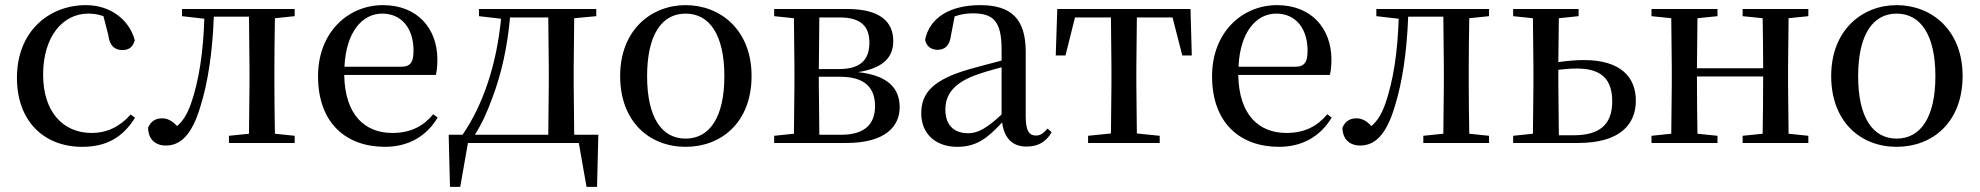

<svg xmlns="http://www.w3.org/2000/svg" viewBox="-20 -557 7712 748"><path d="M300 15C399 15 460 -25 506 -98L489 -111C447 -63 396 -39 337 -39C225 -39 148 -122 148 -266C148 -414 224 -504 324 -504C344 -504 363 -501 383 -494L402 -420C407 -378 427 -362 458 -362C482 -362 498 -374 505 -400C484 -481 409 -537 315 -537C172 -537 46 -436 46 -254C46 -84 152 15 300 15Z M949 0H1128V-28L1051 -36C1050 -92 1049 -175 1049 -230V-292C1049 -346 1050 -430 1051 -486L1128 -494V-522H689V-494L776 -484C772 -354 755 -242 724 -153C709 -111 693 -86 670 -66C651 -86 633 -96 612 -96C586 -96 568 -85 557 -60C557 -15 585 10 626 10C681 10 727 -28 761 -143C790 -235 808 -355 813 -492H950L952 -292V-230L950 -36L872 -28V0Z M1480 15C1572 15 1642 -27 1685 -99L1668 -112C1629 -65 1579 -39 1509 -39C1402 -39 1324 -108 1321 -265H1678C1682 -281 1684 -301 1684 -325C1684 -445 1607 -537 1472 -537C1337 -537 1219 -432 1219 -260C1219 -78 1328 15 1480 15ZM1322 -297C1328 -432 1391 -504 1469 -504C1545 -504 1591 -446 1591 -360C1591 -316 1580 -297 1543 -297Z M1846 -494 1932 -484C1915 -307 1862 -148 1782 -32H1728L1733 171H1773L1803 0H2235L2265 171H2306L2311 -32H2217L2215 -230V-292L2217 -486L2303 -494V-522H1846ZM2116 -32H1830C1857 -74 1879 -123 1897 -173C1934 -269 1957 -377 1967 -489H2116L2118 -292V-230Z M2651 15C2791 15 2908 -81 2908 -261C2908 -441 2786 -537 2651 -537C2517 -537 2396 -440 2396 -261C2396 -82 2511 15 2651 15ZM2651 -17C2557 -17 2501 -101 2501 -260C2501 -420 2557 -504 2651 -504C2745 -504 2802 -420 2802 -260C2802 -101 2745 -17 2651 -17Z M3072 0H3277C3432 0 3485 -67 3485 -139C3485 -213 3440 -263 3323 -276C3431 -293 3460 -342 3460 -397C3460 -473 3408 -522 3280 -522H2996V-494L3073 -486L3075 -292V-230L3073 -36L2996 -28V0ZM3172 -489H3252C3334 -489 3367 -454 3367 -391C3367 -322 3330 -288 3249 -288H3170ZM3170 -258H3252C3351 -258 3389 -214 3389 -143C3389 -72 3347 -32 3257 -32H3172L3170 -230Z M3979 14C4023 14 4055 -3 4077 -42L4061 -56C4044 -36 4032 -29 4016 -29C3990 -29 3976 -46 3976 -104V-355C3976 -483 3920 -537 3799 -537C3678 -537 3601 -486 3584 -402C3589 -377 3607 -363 3633 -363C3660 -363 3680 -378 3685 -420L3699 -493C3724 -502 3747 -505 3770 -505C3849 -505 3882 -475 3882 -365V-321C3840 -310 3794 -298 3755 -287C3617 -247 3569 -196 3569 -116C3569 -32 3629 15 3709 15C3783 15 3826 -17 3884 -80C3892 -21 3922 14 3979 14ZM3882 -111C3822 -55 3788 -38 3752 -38C3698 -38 3663 -68 3663 -130C3663 -189 3696 -232 3777 -263C3807 -274 3844 -285 3882 -295Z M4307 0H4498V-28L4409 -37L4407 -230V-292L4409 -489H4548L4586 -341H4623L4618 -522H4099L4093 -341H4131L4168 -489H4308L4310 -292V-230L4308 -37L4219 -28V0Z M4963 15C5055 15 5125 -27 5168 -99L5151 -112C5112 -65 5062 -39 4992 -39C4885 -39 4807 -108 4804 -265H5161C5165 -281 5167 -301 5167 -325C5167 -445 5090 -537 4955 -537C4820 -537 4702 -432 4702 -260C4702 -78 4811 15 4963 15ZM4805 -297C4811 -432 4874 -504 4952 -504C5028 -504 5074 -446 5074 -360C5074 -316 5063 -297 5026 -297Z M5602 0H5781V-28L5704 -36C5703 -92 5702 -175 5702 -230V-292C5702 -346 5703 -430 5704 -486L5781 -494V-522H5342V-494L5429 -484C5425 -354 5408 -242 5377 -153C5362 -111 5346 -86 5323 -66C5304 -86 5286 -96 5265 -96C5239 -96 5221 -85 5210 -60C5210 -15 5238 10 5279 10C5334 10 5380 -28 5414 -143C5443 -235 5461 -355 5466 -492H5603L5605 -292V-230L5603 -36L5525 -28V0Z M5875 0H6128C6291 0 6353 -72 6353 -165C6353 -257 6293 -323 6151 -323C6119 -323 6085 -320 6051 -315L6053 -486L6130 -494V-522H5875V-494L5952 -486L5954 -292V-230L5952 -36L5875 -28ZM6051 -285C6074 -288 6098 -290 6123 -290C6216 -290 6261 -251 6261 -162C6261 -70 6210 -30 6110 -30H6053L6051 -230Z M6769 -494 6847 -486C6848 -432 6849 -351 6849 -291H6591L6593 -486L6671 -494V-522H6414V-494L6491 -486L6493 -292V-230L6491 -36L6414 -28V0H6671V-28L6593 -36C6592 -92 6591 -179 6591 -259H6849C6849 -179 6848 -92 6847 -36L6769 -28V0H7025V-28L6948 -36L6946 -230V-292L6948 -486L7025 -494V-522H6769Z M7369 15C7509 15 7626 -81 7626 -261C7626 -441 7504 -537 7369 -537C7235 -537 7114 -440 7114 -261C7114 -82 7229 15 7369 15ZM7369 -17C7275 -17 7219 -101 7219 -260C7219 -420 7275 -504 7369 -504C7463 -504 7520 -420 7520 -260C7520 -101 7463 -17 7369 -17Z"/></svg>

Font: Noto Serif KR Medium
Style: Regular
Weight: 500
Designer: Ryoko NISHIZUKA 西塚涼子 (kana & ideographs); Frank Grießhammer (Latin, Greek & Cyrillic); Wenlong ZHANG 张文龙 (bopomofo); San
Foundry: Adobe
Version: Version 2.001;hotconv 1.1.0;makeotfexe 2.6.0